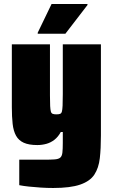

<svg xmlns="http://www.w3.org/2000/svg" viewBox="-20 -731 563 957"><path d="M245 206Q215 206 183.5 204Q152 202 124 199Q96 196 76 192V65Q97 65 117 65Q137 65 157 65Q177 65 197 65Q233 65 252.5 63.5Q272 62 280.5 54.5Q289 47 291 29.5Q293 12 293 -19V-73H283Q270 -49 251.5 -34.5Q233 -20 211 -14Q189 -8 166 -8Q124 -8 98.5 -19.5Q73 -31 60 -54.5Q47 -78 43 -113.5Q39 -149 39 -197V-510H229V-255Q229 -221 230 -202.5Q231 -184 233.5 -175Q236 -166 243 -163.5Q250 -161 261 -161Q273 -161 279.5 -163.5Q286 -166 288.5 -175Q291 -184 292 -204.5Q293 -225 293 -262V-510H483V-56Q483 9 477.5 57.5Q472 106 450.5 139Q429 172 380 189Q331 206 245 206ZM168 -563V-568L237 -711H416V-706L306 -563Z"/></svg>

Font: Saira SemiCondensed Black
Style: Regular
Weight: 900
Width: 4
Designer: Hector Gatti with collaboration of the Omnibus-Type team
Foundry: Omnibus-Type
Version: Version 1.101